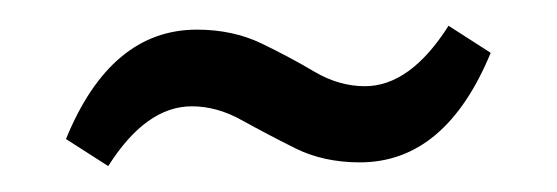

<svg xmlns="http://www.w3.org/2000/svg" viewBox="-20 -313 432 149"><path d="M64 -184.1 31.2 -205.1Q65.9 -290 132.8 -290Q160.6 -290 182.9 -279.3Q205.1 -268.6 224.1 -257.3Q243.2 -246.1 263.2 -246.1Q298.3 -246.1 328.1 -293L360.8 -272Q325.7 -187 259.3 -187Q231 -187 209 -198Q187 -209 167.7 -219.7Q148.4 -230.5 128.9 -230.5Q93.3 -230.5 64 -184.1Z"/></svg>

Font: Markazi Text Medium
Style: Regular
Weight: 500
Designer: Borna Izadpanah (Arabic designer), Fiona Ross (Arabic design director) and Florian Runge (Latin designer)
Foundry: Borna Izadpanah and Florian Runge
Version: Version 1.001